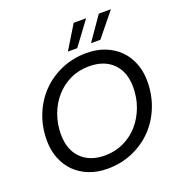

<svg xmlns="http://www.w3.org/2000/svg" viewBox="-158 -1039 1102 1178"><g transform="rotate(-20 393.0 -449.5)"><path d="M756 -416Q756 -326 725 -248.5Q694 -171 639 -114.5Q584 -58 508.5 -25.5Q433 7 344 7Q278 7 224 -14.5Q170 -36 132 -74Q94 -112 73 -165.5Q52 -219 52 -283Q52 -373 83 -450Q114 -527 169 -583.5Q224 -640 299.5 -672.5Q375 -705 463 -705Q530 -705 584 -683.5Q638 -662 676 -624Q714 -586 735 -533Q756 -480 756 -416ZM146 -289Q146 -189 202.5 -132Q259 -75 357 -75Q424 -75 480.5 -102Q537 -129 577 -175Q617 -221 639.5 -281.5Q662 -342 662 -410Q662 -510 605.5 -566.5Q549 -623 450 -623Q382 -623 326 -596Q270 -569 230 -523Q190 -477 168 -416.5Q146 -356 146 -289ZM697 -906 572 -752H511L618 -906ZM535 -906 421 -752H360L454 -906Z"/></g></svg>

Font: SVN-Poppins
Style: Italic
Weight: 400
Italic angle: -10°
Designer: Ninad Kale (Devanagari), Jonny Pinhorn (Latin)
Foundry: Indian Type Foundry
Version: Version 3.002 2017; ttfautohint (v1.8.3)